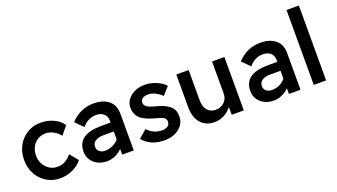

<svg xmlns="http://www.w3.org/2000/svg" viewBox="-63 -1256 3126 1782"><g transform="rotate(-20 1499.5 -365.0)"><path d="M298 10Q224 10 165 -26Q106 -62 72 -124Q38 -186 38 -264Q38 -342 72 -404Q106 -466 165 -502Q224 -538 298 -538Q368 -538 426.5 -510.5Q485 -483 516 -436L449 -354Q427 -386 387.5 -407.5Q348 -429 310 -429Q265 -429 230 -407.5Q195 -386 175.5 -348.5Q156 -311 156 -264Q156 -218 176.5 -180.5Q197 -143 232 -121Q267 -99 310 -99Q389 -99 449 -172L516 -90Q483 -46 423 -18Q363 10 298 10Z M761 10Q710 10 669.5 -10Q629 -30 606 -65.5Q583 -101 583 -149Q583 -317 819 -317H911V-337Q911 -380 882.5 -404.5Q854 -429 809 -429Q726 -429 670 -360L594 -436Q690 -538 821 -538Q915 -538 970 -493Q1025 -448 1025 -362V0H911V-56Q880 -25 841 -7.5Q802 10 761 10ZM776 -88Q817 -88 853 -105.5Q889 -123 911 -151V-229H812Q757 -229 728 -209Q699 -189 699 -153Q699 -124 720.5 -106Q742 -88 776 -88Z M1331 10Q1189 10 1116 -81L1195 -149Q1225 -116 1262 -100.5Q1299 -85 1340 -85Q1373 -85 1394 -101Q1415 -117 1415 -144Q1415 -168 1397 -182Q1378 -196 1311 -213Q1205 -241 1164 -287Q1131 -325 1131 -383Q1131 -428 1157.5 -463Q1184 -498 1228.5 -518Q1273 -538 1326 -538Q1385 -538 1439 -515.5Q1493 -493 1528 -455L1460 -380Q1432 -408 1396 -425.5Q1360 -443 1331 -443Q1251 -443 1251 -388Q1252 -363 1273 -347Q1294 -331 1362 -314Q1457 -289 1496 -248Q1515 -230 1523 -206Q1531 -182 1531 -152Q1531 -105 1504.5 -68.5Q1478 -32 1432.5 -11Q1387 10 1331 10Z M1822 10Q1736 10 1686.5 -47Q1637 -104 1637 -202V-527H1759V-228Q1759 -166 1788.5 -130Q1818 -94 1871 -94Q1922 -94 1956 -127Q1990 -160 1990 -211V-527H2112V0H1993L1992 -78Q1965 -39 1920 -14.5Q1875 10 1822 10Z M2408 10Q2357 10 2316.5 -10Q2276 -30 2253 -65.5Q2230 -101 2230 -149Q2230 -317 2466 -317H2558V-337Q2558 -380 2529.5 -404.5Q2501 -429 2456 -429Q2373 -429 2317 -360L2241 -436Q2337 -538 2468 -538Q2562 -538 2617 -493Q2672 -448 2672 -362V0H2558V-56Q2527 -25 2488 -7.5Q2449 10 2408 10ZM2423 -88Q2464 -88 2500 -105.5Q2536 -123 2558 -151V-229H2459Q2404 -229 2375 -209Q2346 -189 2346 -153Q2346 -124 2367.5 -106Q2389 -88 2423 -88Z M2803 0V-740H2925V0Z"/></g></svg>

Font: Readex Pro Medium
Style: Regular
Weight: 500
Designer: Bonnie Shaver-Troup, Thomas Jockin
Foundry: Lexend
Version: Version 1.204; ttfautohint (v1.8.4.7-5d5b)